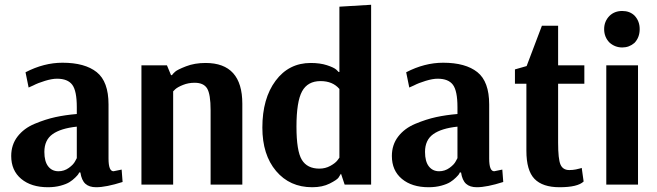

<svg xmlns="http://www.w3.org/2000/svg" viewBox="-20 -774 2755 805"><path d="M181 11Q111 11 69 -24Q27 -59 27 -120Q27 -167 53.5 -201.5Q80 -236 125.5 -255Q171 -274 212.5 -283Q254 -292 302 -296V-325Q302 -393 283 -418.5Q264 -444 219 -444Q198 -444 168.5 -435Q139 -426 120 -416L100 -407L87 -471Q164 -511 242 -511Q336 -511 385.5 -471.5Q435 -432 435 -336V-109Q435 -56 456 -56L490 -63L494 -11Q425 11 383 11Q354 11 338 -3.5Q322 -18 317 -51H312Q311 -48 308.5 -44Q306 -40 295.5 -29.5Q285 -19 271.5 -10.5Q258 -2 234 4.5Q210 11 181 11ZM225 -56Q249 -56 268.5 -70Q288 -84 295 -98L302 -111V-243Q235 -236 200.5 -211.5Q166 -187 166 -137Q166 -97 182 -76.5Q198 -56 225 -56Z M573 0V-500H680L697 -459H701Q705 -465 714.5 -473.5Q724 -482 760 -496Q796 -510 842 -510Q996 -510 996 -339V0H863V-312Q863 -379 848.5 -403Q834 -427 796 -427Q770 -427 747.5 -418Q725 -409 715 -400L706 -391V0Z M1289 11Q1195 11 1137.5 -57Q1080 -125 1080 -239Q1080 -361 1135.5 -435.5Q1191 -510 1283 -510Q1322 -510 1351 -500.5Q1380 -491 1390 -482L1400 -472H1403V-746L1536 -754V0H1425L1410 -45H1409Q1406 -39 1399.5 -29.5Q1393 -20 1362.5 -4.5Q1332 11 1289 11ZM1319 -67Q1344 -67 1365 -78.5Q1386 -90 1395 -102L1403 -113V-401Q1375 -434 1324 -434Q1270 -434 1246.5 -391Q1223 -348 1223 -243Q1223 -141 1245.5 -104Q1268 -67 1319 -67Z M1777 11Q1707 11 1665 -24Q1623 -59 1623 -120Q1623 -167 1649.5 -201.5Q1676 -236 1721.5 -255Q1767 -274 1808.5 -283Q1850 -292 1898 -296V-325Q1898 -393 1879 -418.5Q1860 -444 1815 -444Q1794 -444 1764.5 -435Q1735 -426 1716 -416L1696 -407L1683 -471Q1760 -511 1838 -511Q1932 -511 1981.5 -471.5Q2031 -432 2031 -336V-109Q2031 -56 2052 -56L2086 -63L2090 -11Q2021 11 1979 11Q1950 11 1934 -3.5Q1918 -18 1913 -51H1908Q1907 -48 1904.5 -44Q1902 -40 1891.5 -29.5Q1881 -19 1867.5 -10.5Q1854 -2 1830 4.5Q1806 11 1777 11ZM1821 -56Q1845 -56 1864.5 -70Q1884 -84 1891 -98L1898 -111V-243Q1831 -236 1796.5 -211.5Q1762 -187 1762 -137Q1762 -97 1778 -76.5Q1794 -56 1821 -56Z M2326 11Q2255 11 2221 -24Q2187 -59 2187 -142V-423H2139V-483L2188 -497L2252 -666H2320V-500H2430V-423H2320V-176Q2320 -107 2330 -84Q2340 -61 2367 -61Q2381 -61 2394 -63.5Q2407 -66 2413 -68L2419 -70L2427 -13Q2402 11 2326 11Z M2589 -575Q2559 -575 2536 -595Q2513 -618 2513 -652Q2513 -685 2536 -708Q2557 -728 2589 -728Q2620 -728 2640 -709Q2662 -686 2662 -652Q2662 -617 2640 -594Q2618 -575 2589 -575ZM2522 0V-500H2655V0Z"/></svg>

Font: Arsenal
Style: Bold
Weight: 700
Designer: Andrij Shevchenko
Foundry: Stairsfor
Version: Version 2.001;PS 002.001;hotconv 1.0.88;makeotf.lib2.5.64775